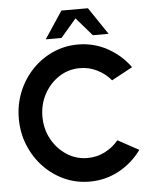

<svg xmlns="http://www.w3.org/2000/svg" viewBox="-60 -949 819 1013"><g transform="rotate(-5 349.5 -443.0)"><path d="M374 13Q303 13 240.5 -15.2Q178 -43.5 130.8 -93.5Q83.5 -143.5 56.8 -209.2Q30 -275 30 -350Q30 -425.5 56.8 -491.2Q83.5 -557 130.8 -606.8Q178 -656.5 240.5 -684.8Q303 -713 374 -713Q459 -713 530.5 -673.5Q602 -634 649 -569L538 -509Q508 -545 465.2 -566.5Q422.5 -588 374 -588Q313 -588 263.5 -555.8Q214 -523.5 184.5 -469.5Q155 -415.5 155 -350Q155 -284.5 184.5 -230.5Q214 -176.5 263.8 -144.2Q313.5 -112 374 -112Q423 -112 465.8 -133.8Q508.5 -155.5 538 -191.5L649 -131Q602 -65.5 530.5 -26.2Q459 13 374 13ZM444 -899 541 -755H457.5L374 -851.5L291.5 -755H208L303.5 -899Z"/></g></svg>

Font: Urbanist
Style: Bold
Weight: 700
Designer: Corey Hu
Foundry: Corey Hu
Version: Version 1.330; ttfautohint (v1.8.4.7-5d5b)